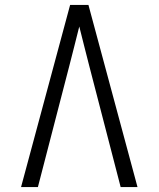

<svg xmlns="http://www.w3.org/2000/svg" viewBox="-20 -755 640 775"><path d="M65 0 263 -735H337L535 0H467L340 -490Q330 -529 320 -568.5Q310 -608 300 -648Q290 -608 280 -568.5Q270 -529 260 -490L133 0Z"/></svg>

Font: Iosevka Custom Light Extended
Style: Regular
Weight: 300
Width: 7
Monospace: yes
Designer: Belleve Invis
Foundry: Belleve Invis
Version: Version 11.2.4; ttfautohint (v1.8.4)